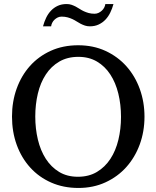

<svg xmlns="http://www.w3.org/2000/svg" viewBox="-20 -910 771 946"><path d="M576.2 -334Q576.2 -395 563 -449Q549.8 -502.9 523.4 -543.2Q497.1 -583.5 457.8 -606.7Q418.5 -629.9 366.2 -629.9Q312 -629.9 272 -606.4Q231.9 -583 205.6 -542.7Q179.2 -502.4 166.5 -449Q153.8 -395.5 153.8 -335.9Q153.8 -275.9 166.7 -221.9Q179.7 -168 205.8 -127.4Q231.9 -86.9 271.2 -63Q310.5 -39.1 363.8 -39.1Q418 -39.1 457.8 -63Q497.6 -86.9 523.9 -127.2Q550.3 -167.5 563.2 -220.9Q576.2 -274.4 576.2 -334ZM691.9 -335Q691.9 -262.2 668.5 -198.2Q645 -134.3 602.3 -86.7Q559.6 -39.1 499.5 -11.5Q439.5 16.1 366.2 16.1Q292.5 16.1 232.2 -10.5Q171.9 -37.1 128.9 -84.5Q85.9 -131.8 62.5 -196Q39.1 -260.3 39.1 -335.9Q39.1 -409.2 62 -473.1Q85 -537.1 127.4 -584.7Q169.9 -632.3 230.2 -659.7Q290.5 -687 365.2 -687Q439.5 -687 499.8 -659.2Q560.1 -631.3 602.8 -583.5Q645.5 -535.6 668.7 -471.7Q691.9 -407.7 691.9 -335ZM539.1 -890.1Q533.2 -868.2 523.4 -848.1Q513.7 -828.1 499.5 -813.2Q485.4 -798.3 466.3 -789.3Q447.3 -780.3 422.9 -780.3Q409.7 -780.3 398.7 -783.9Q387.7 -787.6 377.7 -792.7Q367.7 -797.9 357.9 -804.2Q348.1 -810.5 337.2 -815.7Q326.2 -820.8 313 -824.5Q299.8 -828.1 283.7 -828.1Q273.4 -828.1 264.6 -824Q255.9 -819.8 248.8 -813.2Q241.7 -806.6 237.3 -797.9Q232.9 -789.1 231.9 -780.3H191.9Q197.8 -802.2 207.3 -822.3Q216.8 -842.3 231.2 -857.4Q245.6 -872.6 264.6 -881.3Q283.7 -890.1 308.1 -890.1Q321.3 -890.1 332 -886.5Q342.8 -882.8 352.8 -877.7Q362.8 -872.6 372.3 -866.2Q381.8 -859.9 392.8 -854.7Q403.8 -849.6 416.7 -845.9Q429.7 -842.3 445.8 -842.3Q456.1 -842.3 465.1 -846.4Q474.1 -850.6 481.4 -857.2Q488.8 -863.8 493.4 -872.6Q498 -881.3 499 -890.1Z"/></svg>

Font: Charis SIL Eur
Style: Regular
Weight: 400
Foundry: SIL International
Version: Version 5.000